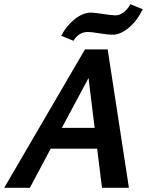

<svg xmlns="http://www.w3.org/2000/svg" viewBox="-39 -893 699 913"><path d="M581 -873 640 -849Q613 -794 573.5 -761Q534 -728 497 -728Q473 -728 434 -734.5Q395 -741 379 -741Q336 -741 310 -699L252 -723Q278 -772 317 -802.5Q356 -833 393 -833Q410 -833 451 -826.5Q492 -820 511 -820Q530 -820 549.5 -835Q569 -850 581 -873ZM365 -658H473L574 0H446L423 -186H202L103 0H-19ZM255 -285H411L382 -522Z"/></svg>

Font: EauTest
Style: Bold Italic
Weight: 700
Italic angle: -12°
Designer: Christian Thalmann (Catharsis Fonts)
Version: Version 0.001;PS 000.001;hotconv 1.0.88;makeotf.lib2.5.64775